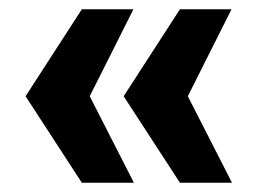

<svg xmlns="http://www.w3.org/2000/svg" viewBox="-20 -471 554 413"><path d="M173 -264 268 -78H156L35 -264L156 -451H267ZM384 -264 479 -78H367L246 -264L367 -451H478Z"/></svg>

Font: Genos Black
Style: Regular
Weight: 900
Designer: Robert E. Leuschke
Foundry: Robert E. Leuschke
Version: Version 1.010